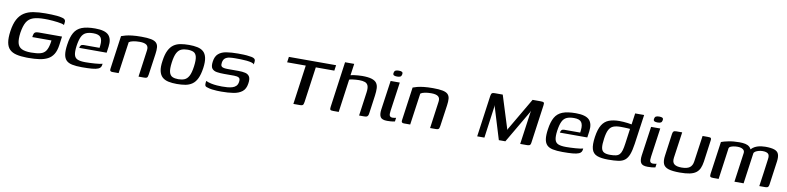

<svg xmlns="http://www.w3.org/2000/svg" viewBox="-8 -1224 7950 1939"><g transform="rotate(10 3966.5 -254.5)"><path d="M249 7Q188 6 144 -4.5Q100 -15 74 -40.5Q48 -66 40 -111.5Q32 -157 42 -228Q53 -304 78 -350.5Q103 -397 142.5 -422.5Q182 -448 237 -457Q292 -466 361 -466Q393 -466 423 -465Q453 -464 479.5 -461.5Q506 -459 525 -454Q547 -450 556 -442.5Q565 -435 567 -426Q569 -417 567 -408L564 -382Q557 -388 539 -392.5Q521 -397 496 -400Q471 -403 445 -405.5Q419 -408 397 -408.5Q375 -409 362 -409Q288 -409 244 -393.5Q200 -378 177.5 -339Q155 -300 144 -229Q135 -161 145 -122.5Q155 -84 188.5 -67.5Q222 -51 284 -51Q344 -51 380 -61Q416 -71 434.5 -98Q453 -125 462 -174Q464 -185 465 -193.5Q466 -202 467 -207H270Q273 -229 277.5 -241.5Q282 -254 293.5 -259Q305 -264 328 -264H565L553 -175Q545 -116 522.5 -80Q500 -44 464 -25.5Q428 -7 379.5 0Q331 7 270 7Q265 7 259.5 7Q254 7 249 7Z M816 6Q755 6 715 -2.5Q675 -11 654 -33Q633 -55 627.5 -94Q622 -133 631 -194Q642 -272 668 -317.5Q694 -363 744.5 -383Q795 -403 882 -403Q982 -403 1019.5 -364.5Q1057 -326 1046 -246L1037 -182H756Q758 -198 766.5 -208Q775 -218 794 -218H958L961 -244Q967 -298 948 -325Q929 -352 872 -352Q825 -352 796 -338.5Q767 -325 751 -291.5Q735 -258 726 -196Q718 -136 726 -104.5Q734 -73 762 -61.5Q790 -50 842 -50Q861 -50 887 -51Q913 -52 940 -54Q967 -56 988 -59Q1009 -62 1016 -65L1014 -51Q1013 -40 1006 -29Q999 -18 983 -11Q960 -1 919 2.5Q878 6 816 6Z M1127 0Q1098 0 1103 -28L1151 -372Q1169 -379 1195.5 -386Q1222 -393 1261.5 -397.5Q1301 -402 1356 -402Q1418 -402 1455 -394.5Q1492 -387 1509 -369.5Q1526 -352 1528.5 -324Q1531 -296 1525 -255L1494 -38Q1492 -24 1488.5 -15Q1485 -6 1476 -3Q1467 0 1450 0H1396L1434 -275Q1440 -314 1418.5 -331Q1397 -348 1347 -348Q1310 -348 1281 -342Q1252 -336 1238 -325L1192 0Z M1789 6Q1741 6 1703 -2Q1665 -10 1640.5 -31.5Q1616 -53 1606.5 -93.5Q1597 -134 1607 -199Q1616 -266 1636.5 -307Q1657 -348 1687 -369Q1717 -390 1756.5 -397Q1796 -404 1844 -404Q1892 -404 1930 -396Q1968 -388 1992 -366.5Q2016 -345 2025 -304.5Q2034 -264 2025 -199Q2015 -131 1995.5 -90.5Q1976 -50 1946 -29Q1916 -8 1877 -1Q1838 6 1789 6ZM1795 -44Q1831 -44 1858 -55Q1885 -66 1903 -99Q1921 -132 1930 -199Q1939 -266 1930.5 -299Q1922 -332 1898.5 -343Q1875 -354 1838 -354Q1802 -354 1774.5 -343Q1747 -332 1729 -299Q1711 -266 1702 -199Q1693 -132 1702 -99Q1711 -66 1735 -55Q1759 -44 1795 -44Z M2245 4Q2226 4 2200 3Q2174 2 2148.5 -1.5Q2123 -5 2103 -12Q2090 -15 2083 -20Q2076 -25 2074.5 -37.5Q2073 -50 2077 -76Q2100 -65 2130.5 -58.5Q2161 -52 2191 -50Q2221 -48 2243 -48Q2270 -48 2297 -50Q2324 -52 2347.5 -59Q2371 -66 2386 -81Q2401 -96 2405 -122Q2411 -157 2394 -167Q2377 -177 2345 -177H2240Q2201 -177 2168 -182Q2135 -187 2118 -208Q2101 -229 2108 -279Q2115 -334 2146 -361Q2177 -388 2227.5 -396Q2278 -404 2346 -404Q2370 -404 2403.5 -403Q2437 -402 2465 -397Q2488 -395 2502 -389.5Q2516 -384 2521.5 -374.5Q2527 -365 2524 -346L2521 -323Q2514 -334 2493 -339.5Q2472 -345 2443 -348Q2414 -351 2382.5 -351.5Q2351 -352 2324 -352Q2294 -352 2267.5 -348.5Q2241 -345 2223 -331Q2205 -317 2200 -285Q2196 -260 2204.5 -249Q2213 -238 2231 -235Q2249 -232 2272 -232H2382Q2421 -232 2450.5 -225Q2480 -218 2494 -195Q2508 -172 2500 -123Q2492 -67 2457.5 -40Q2423 -13 2368.5 -4.5Q2314 4 2245 4Z M2857 -460H3341L3333 -403H3143L3092 -39Q3090 -25 3086.5 -16Q3083 -7 3075 -3.5Q3067 0 3051 0H2984L3040 -403H2849Z M3391 0Q3367 0 3362 -7Q3357 -14 3360 -36L3425 -505H3519L3502 -386Q3515 -390 3535 -392.5Q3555 -395 3577.5 -397Q3600 -399 3619 -399Q3682 -399 3717.5 -388Q3753 -377 3768.5 -355.5Q3784 -334 3785.5 -302Q3787 -270 3781 -226L3756 -46Q3754 -26 3748.5 -16Q3743 -6 3734 -3Q3725 0 3706 0H3658L3692 -244Q3698 -289 3689 -312Q3680 -335 3657 -343.5Q3634 -352 3597 -352Q3583 -352 3563.5 -350.5Q3544 -349 3525.5 -346.5Q3507 -344 3496 -339L3449 0Z M3945 4Q3892 4 3876.5 -21.5Q3861 -47 3868 -98L3911 -399H4005L3963 -103Q3957 -65 3964.5 -51Q3972 -37 3995 -37Q4004 -37 4015.5 -39Q4027 -41 4030 -42L4025 -4Q4021 -3 4011.5 -1Q4002 1 3986 2.5Q3970 4 3945 4ZM3967 -454Q3944 -454 3933.5 -460.5Q3923 -467 3926 -485Q3929 -503 3940.5 -509.5Q3952 -516 3975 -516Q3998 -516 4008 -509.5Q4018 -503 4015 -485Q4012 -467 4001 -460.5Q3990 -454 3967 -454Z M4117 0Q4088 0 4093 -28L4141 -372Q4159 -379 4185.5 -386Q4212 -393 4251.5 -397.5Q4291 -402 4346 -402Q4408 -402 4445 -394.5Q4482 -387 4499 -369.5Q4516 -352 4518.5 -324Q4521 -296 4515 -255L4484 -38Q4482 -24 4478.5 -15Q4475 -6 4466 -3Q4457 0 4440 0H4386L4424 -275Q4430 -314 4408.5 -331Q4387 -348 4337 -348Q4300 -348 4271 -342Q4242 -336 4228 -325L4182 0Z M4869 0 4927 -417Q4930 -437 4934 -446Q4938 -455 4947 -457.5Q4956 -460 4974 -460H5050L5155 -125L5156 -117L5158 -119L5161 -127L5356 -460H5439Q5464 -460 5471 -454Q5478 -448 5474 -424L5420 -37Q5418 -20 5413.5 -12.5Q5409 -5 5400.5 -2.5Q5392 0 5376 0H5310L5359 -349L5351 -330L5158 0H5091L4992 -324L4990 -342L4943 0Z M5745 6Q5684 6 5644 -2.5Q5604 -11 5583 -33Q5562 -55 5556.5 -94Q5551 -133 5560 -194Q5571 -272 5597 -317.5Q5623 -363 5673.5 -383Q5724 -403 5811 -403Q5911 -403 5948.5 -364.5Q5986 -326 5975 -246L5966 -182H5685Q5687 -198 5695.5 -208Q5704 -218 5723 -218H5887L5890 -244Q5896 -298 5877 -325Q5858 -352 5801 -352Q5754 -352 5725 -338.5Q5696 -325 5680 -291.5Q5664 -258 5655 -196Q5647 -136 5655 -104.5Q5663 -73 5691 -61.5Q5719 -50 5771 -50Q5790 -50 5816 -51Q5842 -52 5869 -54Q5896 -56 5917 -59Q5938 -62 5945 -65L5943 -51Q5942 -40 5935 -29Q5928 -18 5912 -11Q5889 -1 5848 2.5Q5807 6 5745 6Z M6213 2Q6138 2 6096.5 -14.5Q6055 -31 6042 -75Q6029 -119 6041 -201Q6053 -282 6080 -325.5Q6107 -369 6151.5 -385.5Q6196 -402 6257 -402Q6275 -402 6298 -400.5Q6321 -399 6344 -396Q6367 -393 6384 -389.5Q6401 -386 6407 -382L6381 -370L6400 -505H6492L6449 -201Q6439 -132 6423.5 -91.5Q6408 -51 6382.5 -30.5Q6357 -10 6315.5 -4Q6274 2 6213 2ZM6222 -49Q6259 -49 6282.5 -54.5Q6306 -60 6319.5 -75Q6333 -90 6341 -117.5Q6349 -145 6355 -189L6376 -342Q6367 -343 6349.5 -344Q6332 -345 6313.5 -345.5Q6295 -346 6279 -346Q6234 -346 6205 -334.5Q6176 -323 6159.5 -291Q6143 -259 6135 -199Q6126 -137 6131.5 -105Q6137 -73 6159.5 -61Q6182 -49 6222 -49Z M6616 4Q6563 4 6547.5 -21.5Q6532 -47 6539 -98L6582 -399H6676L6634 -103Q6628 -65 6635.5 -51Q6643 -37 6666 -37Q6675 -37 6686.5 -39Q6698 -41 6701 -42L6696 -4Q6692 -3 6682.5 -1Q6673 1 6657 2.5Q6641 4 6616 4ZM6638 -454Q6615 -454 6604.5 -460.5Q6594 -467 6597 -485Q6600 -503 6611.5 -509.5Q6623 -516 6646 -516Q6669 -516 6679 -509.5Q6689 -503 6686 -485Q6683 -467 6672 -460.5Q6661 -454 6638 -454Z M6901 -399 6863 -132Q6857 -86 6880 -67Q6903 -48 6955 -48Q7012 -48 7039 -68Q7066 -88 7072 -132L7110 -399Q7111 -399 7118.5 -399Q7126 -399 7135 -399Q7144 -399 7152 -399Q7160 -399 7163 -399Q7178 -399 7186.5 -397.5Q7195 -396 7198 -388.5Q7201 -381 7198 -364L7168 -146Q7162 -106 7149.5 -77.5Q7137 -49 7112.5 -30.5Q7088 -12 7048 -3.5Q7008 5 6946 5Q6871 5 6830 -8Q6789 -21 6776 -52.5Q6763 -84 6771 -139L6802 -364Q6805 -385 6813 -392Q6821 -399 6843 -399Q6858 -399 6872 -399Q6886 -399 6901 -399Z M7288 0Q7266 0 7259.5 -7Q7253 -14 7256 -37L7303 -371Q7315 -376 7334 -381Q7353 -386 7377 -391Q7401 -396 7429 -398.5Q7457 -401 7488 -401Q7523 -401 7548.5 -395.5Q7574 -390 7591 -375.5Q7608 -361 7616 -334L7600 -335Q7611 -354 7629 -367.5Q7647 -381 7668.5 -388.5Q7690 -396 7712 -399Q7734 -402 7754 -402Q7814 -402 7847 -390.5Q7880 -379 7890.5 -352Q7901 -325 7895 -278L7861 -34Q7859 -20 7854.5 -12.5Q7850 -5 7842 -2.5Q7834 0 7820 0H7762Q7772 -70 7782 -140Q7792 -210 7801 -281Q7808 -324 7790.5 -339Q7773 -354 7734 -354Q7716 -354 7696 -349Q7676 -344 7661.5 -335Q7647 -326 7645 -314L7601 0H7507L7549 -302Q7552 -326 7532 -339.5Q7512 -353 7477 -353Q7456 -353 7437.5 -349.5Q7419 -346 7406 -340Q7393 -334 7390 -324L7345 0Z"/></g></svg>

Font: Genos Thin Medium
Style: Italic
Weight: 500
Italic angle: -8°
Version: Version 1.010